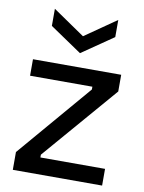

<svg xmlns="http://www.w3.org/2000/svg" viewBox="-86 -823 660 883"><g transform="rotate(10 244.5 -381.5)"><path d="M36 0V-83L330 -427V-440H39V-517H451V-439L151 -91V-78H453V0ZM98 -763 247 -661 394 -763V-683L247 -582L98 -683Z"/></g></svg>

Font: Bricolage Grotesque 12pt
Style: Regular
Weight: 400
Designer: Mathieu Triay
Foundry: Atelier Triay
Version: Version 1.001; ttfautohint (v1.8.4.7-5d5b);gftools[0.9.33.de